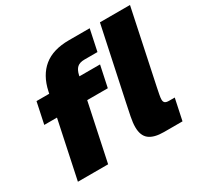

<svg xmlns="http://www.w3.org/2000/svg" viewBox="-151 -892 1109 1073"><g transform="rotate(-30 403.5 -355.0)"><path d="M61 0 139 -369H57L86 -506H168L171 -520Q191 -613 250.5 -661.5Q310 -710 413 -710H547L518 -573H434Q403 -573 387 -558.5Q371 -544 364 -512L363 -506H496L467 -369H334L256 0ZM617 0Q553 0 522 -24.5Q491 -49 491 -104Q491 -131 498.5 -169Q506 -207 515 -249L613 -710H807L707 -236Q703 -216 699 -196Q695 -176 695 -164Q695 -150 702.5 -143.5Q710 -137 729 -137H765L736 0Z"/></g></svg>

Font: Geist Black
Style: Italic
Weight: 900
Italic angle: -12°
Designer: Basement.studio, Andrés Briganti, Mateo Zaragoza
Foundry: Basement.studio, Vercel, Andrés Briganti, Guido Ferreyra, Mateo Zaragoza
Version: Version 1.500; ttfautohint (v1.8.4.7-5d5b)